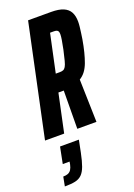

<svg xmlns="http://www.w3.org/2000/svg" viewBox="-195 -755 776 1112"><g transform="rotate(-20 193.0 -199.5)"><path d="M-15 0 131 -688H273Q320 -688 348 -676Q376 -664 388.5 -640.5Q401 -617 401 -582Q401 -567 399 -550Q397 -533 394.5 -514.5Q392 -496 389 -477Q382 -436 373.5 -402.5Q365 -369 355 -342Q345 -315 330.5 -295.5Q316 -276 295 -263L302 0H184L186 -235Q185 -235 183.5 -235Q182 -235 181 -235H153L103 0ZM176 -343H201Q214 -343 222.5 -346.5Q231 -350 237.5 -361Q244 -372 250 -395Q256 -418 265 -458Q272 -493 275.5 -514Q279 -535 279 -548Q279 -560 276 -566Q273 -572 266.5 -574.5Q260 -577 249 -577H226ZM2 289 13 232Q31 232 43 227Q55 222 62.5 210.5Q70 199 74 180L77 163H35L55 62H171L156 137Q146 186 135 216Q124 246 108 262Q92 278 67 283.5Q42 289 2 289Z"/></g></svg>

Font: Saira UltraCondensed ExtraBold
Style: Italic
Weight: 800
Width: 1
Italic angle: -12°
Designer: Hector Gatti with collaboration of the Omnibus-Type team
Foundry: Omnibus-Type
Version: Version 1.101